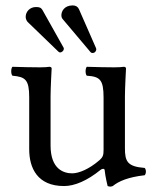

<svg xmlns="http://www.w3.org/2000/svg" viewBox="-20 -678 571 710"><path d="M113 -652C89.6 -652 75 -633.9 75 -616C75 -610 77 -603 82 -597L196 -487C198 -485 200 -484 203 -484C205.6 -484 216 -488.3 216 -498C216 -499 216 -501 215 -502L137 -641C132 -650 125 -652 113 -652ZM249 -658C217.5 -658 207 -635.8 207 -622C207 -617 208 -611 213 -606L315 -485C317 -483 319 -482 322 -482C333.2 -482 336 -492.4 336 -495C336 -496 336 -498 334.7 -501L272 -644C268 -653 260 -658 249 -658ZM217 10C256 10 303 -10 352 -50C357 -54 366.3 -56 367 -49C369.5 -23.5 378 10 378 10C386 13 390.5 12.5 397 10C419 -8 454 -23 515 -30C521 -36 521 -51 515 -57C451 -62 442 -81 442 -130V-322C442 -352 446 -425 446 -425C446 -428 443 -431 438 -431C433 -430 418 -429 403 -429C371 -429 335 -430 301 -431C295 -425 295 -404 301 -398C350 -395 363 -383 363 -317V-124C363 -105 361 -97 347 -85C310 -53 272 -37 247 -37C217 -37 167 -51 167 -140V-322C167 -352 171 -425 171 -425C171 -428 168 -431 163 -431C158 -430 143 -429 128 -429C96 -429 60 -430 26 -431C20 -425 20 -404 26 -398C74 -394 88 -383 88 -318V-126C88 -57 118 10 217 10Z"/></svg>

Font: Libertinus Math
Style: Regular
Weight: 400
Designer: Philipp H. Poll
Foundry: Khaled Hosny
Version: Version 6.2